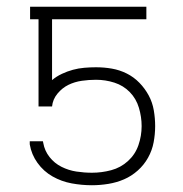

<svg xmlns="http://www.w3.org/2000/svg" viewBox="-20 -540 540 568"><path d="M252 8Q222 8 192 2.5Q162 -3 135.5 -18Q109 -33 91 -58Q73 -83 68 -113V-122H107L108 -117Q112 -94 126.5 -75.5Q141 -57 162 -46.5Q183 -36 206 -32.5Q229 -29 252 -29Q281 -29 309 -36.5Q337 -44 358.5 -63.5Q380 -83 389.5 -110.5Q399 -138 399 -167Q399 -194 391 -221Q383 -248 364 -267.5Q345 -287 318.5 -295.5Q292 -304 264 -304Q243 -304 222 -301Q201 -298 182.5 -289Q164 -280 150 -263Q136 -246 134 -225H94V-483H69V-520H413V-483H134V-303Q147 -314 163 -321.5Q179 -329 195.5 -333.5Q212 -338 229.5 -339.5Q247 -341 264 -341Q288 -341 311 -337Q334 -333 355 -322.5Q376 -312 392.5 -295Q409 -278 420 -257.5Q431 -237 435 -213.5Q439 -190 439 -167Q439 -143 434.5 -119Q430 -95 418 -73.5Q406 -52 387.5 -35.5Q369 -19 347 -9.5Q325 0 300.5 4Q276 8 252 8Z"/></svg>

Font: Iosevka SS18 Extralight
Style: Regular
Weight: 200
Monospace: yes
Designer: Belleve Invis
Foundry: Belleve Invis
Version: Version 25.1.1; ttfautohint (v1.8.4)